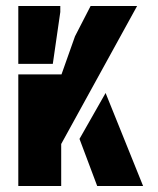

<svg xmlns="http://www.w3.org/2000/svg" viewBox="-20 -620 527 640"><path d="M41 0V-372H185L230 -499L282 -600H437L184 -140V0ZM41 -407V-600H181V-580L156 -407ZM245 -157 332 -310 457 0H304Z"/></svg>

Font: Big Shoulders Stencil Display Black
Style: Regular
Weight: 900
Designer: Patric King
Foundry: XO Type Co
Version: Version 1.000